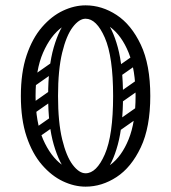

<svg xmlns="http://www.w3.org/2000/svg" viewBox="-20 -690 640 718"><path d="M300 8Q258 8 215.5 -12Q173 -32 137 -73.5Q101 -115 79.5 -179Q58 -243 58 -331Q58 -419 79.5 -483Q101 -547 137 -588.5Q173 -630 215.5 -650Q258 -670 300 -670Q361 -670 416 -634Q471 -598 506.5 -523Q542 -448 542 -331Q542 -214 506.5 -139Q471 -64 416 -28Q361 8 300 8ZM300 -42Q350 -42 392.5 -73.5Q435 -105 461 -169Q487 -233 487 -331Q487 -429 461 -493Q435 -557 392.5 -588.5Q350 -620 300 -620Q255 -620 212 -588.5Q169 -557 141 -493Q113 -429 113 -331Q113 -233 141 -169Q169 -105 212 -73.5Q255 -42 300 -42ZM300 -6Q266 -6 234 -41.5Q202 -77 181 -149Q160 -221 160 -331Q160 -441 181 -513Q202 -585 234 -620.5Q266 -656 300 -656Q338 -656 369.5 -620.5Q401 -585 420.5 -513Q440 -441 440 -331Q440 -221 420.5 -149Q401 -77 369.5 -41.5Q338 -6 300 -6ZM300 -42Q341 -42 372 -113Q403 -184 403 -331Q403 -478 372 -549Q341 -620 300 -620Q276 -620 252 -588.5Q228 -557 212.5 -493Q197 -429 197 -331Q197 -233 212.5 -169Q228 -105 252 -73.5Q276 -42 300 -42ZM109 -368Q102 -363 95.5 -365Q89 -367 84 -373Q80 -380 81 -386Q82 -392 89 -397L166 -451Q174 -457 180.5 -454Q187 -451 191 -446Q196 -439 194.5 -433Q193 -427 186 -422ZM109 -166Q102 -161 95.5 -163Q89 -165 84 -171Q80 -178 81 -184Q82 -190 89 -195L166 -249Q174 -255 180.5 -252Q187 -249 191 -244Q196 -237 194.5 -231Q193 -225 186 -220ZM109 -267Q102 -262 95.5 -264Q89 -266 84 -272Q80 -279 81 -285Q82 -291 89 -296L166 -350Q174 -356 180.5 -353Q187 -350 191 -345Q196 -338 194.5 -332Q193 -326 186 -321ZM434 -408Q427 -403 420.5 -405Q414 -407 409 -413Q405 -420 406 -426Q407 -432 414 -437L491 -491Q499 -497 505.5 -494Q512 -491 516 -486Q521 -479 519.5 -473Q518 -467 511 -462ZM434 -206Q427 -201 420.5 -203Q414 -205 409 -211Q405 -218 406 -224Q407 -230 414 -235L491 -289Q499 -295 505.5 -292Q512 -289 516 -284Q521 -277 519.5 -271Q518 -265 511 -260ZM434 -307Q427 -302 420.5 -304Q414 -306 409 -312Q405 -319 406 -325Q407 -331 414 -336L491 -390Q499 -396 505.5 -393Q512 -390 516 -385Q521 -378 519.5 -372Q518 -366 511 -361Z"/></svg>

Font: Agu Display Uzo
Style: Regular
Weight: 400
Version: Version 1.103